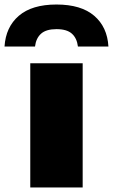

<svg xmlns="http://www.w3.org/2000/svg" viewBox="-76 -830 500 850"><path d="M58 0V-550H290V0ZM-56 -624Q-50.5 -710.5 7.5 -760.2Q65.5 -810 174 -810Q283 -810 341 -760.2Q399 -710.5 404 -624H269Q264.5 -661 242.2 -681Q220 -701 174 -701Q128.5 -701 106 -681Q83.5 -661 79 -624Z"/></svg>

Font: Encode Sans Exp Black
Style: Regular
Weight: 900
Width: 7
Designer: Multiple Designers
Foundry: Impallari Type
Version: Version 3.002; ttfautohint (v1.8.3) -l 8 -r 50 -G 200 -x 14 